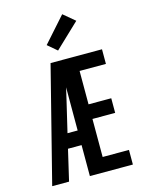

<svg xmlns="http://www.w3.org/2000/svg" viewBox="-134 -998 818 1078"><g transform="rotate(-15 275.0 -459.0)"><path d="M32 0 202 -670H501V-585H348V-391H480V-306H348V-85H501V0H251V-180H172L130 0ZM192 -265H251V-516Q247 -499 243 -481.5Q239 -464 235 -447ZM261 -727 207 -773 336 -918 403 -862Z"/></g></svg>

Font: Lode Dark Term
Style: Bold
Weight: 700
Monospace: yes
Designer: Belleve Invis
Foundry: Belleve Invis
Version: Version 29.2.0